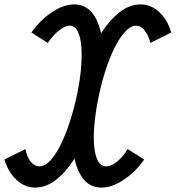

<svg xmlns="http://www.w3.org/2000/svg" viewBox="-78 -834 794 868"><path d="M696 -687 602 -640Q593 -675 575.5 -696.5Q558 -718 538 -718Q513 -718 488 -691Q463 -664 440.5 -619Q418 -574 399.5 -517Q381 -460 368.5 -400Q356 -340 350 -283Q344 -226 347 -181Q350 -136 363.5 -109Q377 -82 402 -82Q425 -82 451.5 -103.5Q478 -125 499 -160L574 -113Q534 -56 481 -21Q428 14 382 14Q332 14 302 -21Q272 -56 259.5 -115Q247 -174 250 -247.5Q253 -321 269.5 -400Q286 -479 314 -552.5Q342 -626 380 -685Q418 -744 463 -779Q508 -814 558 -814Q605 -814 642.5 -779Q680 -744 696 -687ZM64 -687Q104 -744 157 -779Q210 -814 256 -814Q306 -814 336 -779Q366 -744 378.5 -685Q391 -626 388 -552.5Q385 -479 368 -400Q351 -321 323 -247.5Q295 -174 257.5 -115Q220 -56 175 -21Q130 14 80 14Q34 14 -3.5 -21Q-41 -56 -58 -113L37 -160Q43 -125 60.5 -103.5Q78 -82 100 -82Q125 -82 150 -109Q175 -136 197 -181Q219 -226 237.5 -283Q256 -340 269 -400Q282 -460 287.5 -517Q293 -574 290 -619Q287 -664 274 -691Q261 -718 236 -718Q216 -718 189 -696.5Q162 -675 138 -640Z"/></svg>

Font: Victor Mono Thin
Style: Italic
Weight: 100
Italic angle: -12°
Monospace: yes
Designer: Rune Bjørnerås
Version: Version 1.561;gftools[0.9.30]